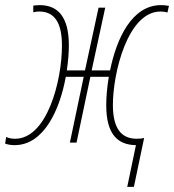

<svg xmlns="http://www.w3.org/2000/svg" viewBox="-70 -557 680 750"><path d="M461 10 427 173H453L493 -18C485 -16 476 -15 464 -15C404 -15 371 -55 371 -147C371 -272 429 -512 557 -512C567 -512 575 -511 584 -508L590 -534C580 -536 571 -537 559 -537C445 -537 385 -406 360 -282H288L341 -527H315L262 -282H191C196 -316 199 -350 199 -380C199 -490 157 -537 85 -537C77 -537 68 -536 60 -535V-509C67 -511 76 -512 83 -512C142 -512 172 -470 172 -379C172 -239 113 -15 -11 -15C-24 -15 -35 -17 -46 -22L-50 4C-39 8 -27 10 -13 10C100 10 163 -125 187 -257H257L203 0H229L283 -257H355C348 -215 345 -177 345 -146C345 -37 386 9 461 10Z"/></svg>

Font: Noto Sans Condensed Thin
Style: Italic
Weight: 100
Width: 3
Italic angle: -12°
Designer: Monotype Design Team
Foundry: Monotype Imaging Inc.
Version: Version 2.013